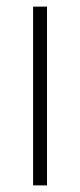

<svg xmlns="http://www.w3.org/2000/svg" viewBox="-20 -560 242 580"><path d="M80 0V-540H122V0Z"/></svg>

Font: Manrope ExtraLight
Style: Regular
Weight: 200
Designer: Mikhail Sharanda
Foundry: Mikhail Sharanda
Version: Version 4.505